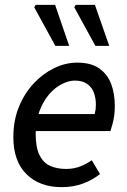

<svg xmlns="http://www.w3.org/2000/svg" viewBox="-20 -759 525 791"><path d="M234 12Q143 12 89 -41.5Q35 -95 35 -194Q35 -263 58 -319Q81 -375 119 -415.5Q157 -456 203.5 -478.5Q250 -501 298 -501Q355 -501 389 -477Q423 -453 438 -413Q453 -373 453 -322Q453 -301 450.5 -282.5Q448 -264 443.5 -248Q439 -232 435 -219H103L111 -289H370Q373 -301 374 -309Q375 -317 375 -328Q375 -354 367 -376.5Q359 -399 339.5 -413Q320 -427 288 -427Q263 -427 234.5 -412.5Q206 -398 182 -370Q158 -342 142.5 -301Q127 -260 127 -209Q127 -151 143 -119.5Q159 -88 187 -75.5Q215 -63 252 -63Q283 -63 309.5 -73Q336 -83 358 -99L392 -42Q362 -18 322.5 -3Q283 12 234 12ZM208 -570 121 -729 127 -739H207L265 -570ZM373 -570 286 -729 292 -739H371L430 -570Z"/></svg>

Font: Source Sans 3 ExtraLight Medium
Style: Italic
Weight: 500
Italic angle: -11°
Version: Version 3.052;hotconv 1.1.0;makeotfexe 2.6.0